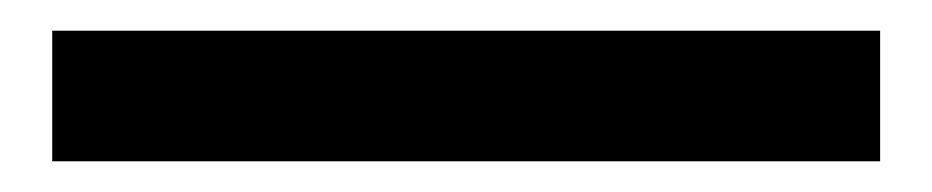

<svg xmlns="http://www.w3.org/2000/svg" viewBox="-20 50 607 125"><path d="M14 155H553V70H14Z"/></svg>

Font: Noto Sans JP
Style: Bold
Weight: 700
Designer: Ryoko NISHIZUKA 西塚涼子 (kana, bopomofo & ideographs); Paul D. Hunt (Latin, Greek & Cyrillic); Sandoll Communications 산돌커뮤니
Foundry: Adobe
Version: Version 2.004;hotconv 1.0.118;makeotfexe 2.5.65603